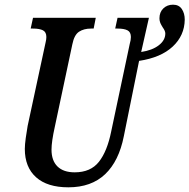

<svg xmlns="http://www.w3.org/2000/svg" viewBox="-20 -790 809 820"><path d="M86 -154Q86 -172 90 -201Q94 -230 98 -252L175 -610Q178 -622 178 -632Q178 -653 163.5 -660.5Q149 -668 121 -668H111L121 -714H389L380 -668H369Q338 -668 317.5 -654.5Q297 -641 289 -601L214 -248Q200 -185 200 -151Q200 -104 225.5 -79Q251 -54 299 -54Q367 -54 402.5 -99Q438 -144 455 -229L534 -602Q539 -619 539 -632Q539 -653 524.5 -660.5Q510 -668 482 -668H472L482 -714H616L583 -568Q630 -575 658 -596.5Q686 -618 686 -647Q686 -658 675 -673Q674 -675 670 -681.5Q666 -688 663.5 -695.5Q661 -703 661 -712Q661 -738 677.5 -754Q694 -770 719 -770Q744 -770 756.5 -751.5Q769 -733 769 -706Q768 -638 717.5 -591Q667 -544 574 -530L509 -209Q488 -102 429 -46Q370 10 272 10Q182 10 134 -33Q86 -76 86 -154Z"/></svg>

Font: Noto Serif CondSemiBold
Style: Italic
Weight: 600
Width: 3
Italic angle: -12°
Designer: Monotype Design Team
Foundry: Monotype Imaging Inc.
Version: Version 1.001